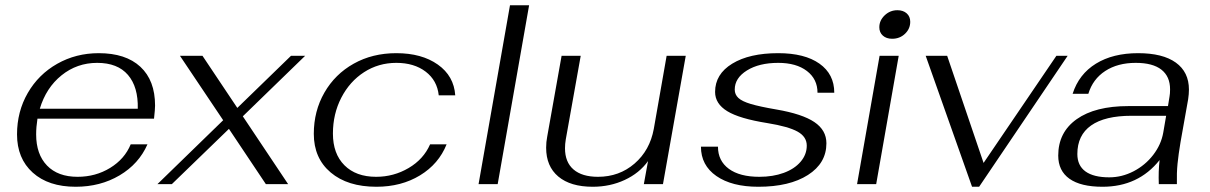

<svg xmlns="http://www.w3.org/2000/svg" viewBox="-20 -703 4620 733"><path d="M572 -300Q572 -286 568 -250H123Q118 -218 118 -190Q118 -114 159.5 -71Q201 -28 276 -28Q345 -28 400.5 -62Q456 -96 479 -152H543Q510 -77 436.5 -33.5Q363 10 269 10Q165 10 105 -44Q45 -98 45 -190Q45 -277 86 -348Q127 -419 198.5 -459.5Q270 -500 357 -500Q460 -500 516 -448Q572 -396 572 -300ZM506 -288Q508 -371 468.5 -417Q429 -463 351 -463Q274 -463 215 -415.5Q156 -368 132 -288Z M907 -259 1080 0H995L854 -211L636 0H581L832 -244L667 -490H753L886 -291L1091 -490H1145Z M1178 -192Q1178 -279 1218.5 -349.5Q1259 -420 1330.5 -460Q1402 -500 1493 -500Q1590 -500 1651.5 -456.5Q1713 -413 1718 -339H1655Q1649 -396 1605 -429.5Q1561 -463 1493 -463Q1425 -463 1370 -427.5Q1315 -392 1283 -330Q1251 -268 1251 -193Q1251 -116 1295 -72Q1339 -28 1416 -28Q1483 -28 1540 -61.5Q1597 -95 1622 -152H1685Q1655 -77 1583.5 -33.5Q1512 10 1417 10Q1307 10 1242.5 -44.5Q1178 -99 1178 -192Z M1927 -683H2000L1880 0H1807Z M2065 -139Q2065 -161 2069 -181L2124 -490H2197L2140 -171Q2137 -153 2137 -137Q2137 -84 2169.5 -56Q2202 -28 2263 -28Q2344 -28 2402.5 -78.5Q2461 -129 2476 -211L2525 -490H2598L2511 0H2438L2454 -88Q2421 -42 2365 -16Q2309 10 2243 10Q2158 10 2111.5 -29Q2065 -68 2065 -139Z M2656 -143H2721Q2721 -89 2762.5 -58.5Q2804 -28 2879 -28Q2931 -28 2972 -43Q3013 -58 3036.5 -85.5Q3060 -113 3060 -147Q3060 -181 3025 -200.5Q2990 -220 2910 -233Q2803 -250 2756.5 -278.5Q2710 -307 2710 -352Q2710 -420 2775.5 -460Q2841 -500 2951 -500Q3052 -500 3108.5 -460Q3165 -420 3165 -349H3101Q3101 -401 3060.5 -432Q3020 -463 2951 -463Q2878 -463 2831.5 -434Q2785 -405 2785 -361Q2785 -342 2799 -329Q2813 -316 2846.5 -306Q2880 -296 2944 -285Q3043 -268 3089 -237Q3135 -206 3135 -156Q3135 -80 3064.5 -35Q2994 10 2875 10Q2774 10 2715 -31Q2656 -72 2656 -143Z M3337 -599Q3337 -625 3357.5 -644.5Q3378 -664 3406 -664Q3428 -664 3441.5 -652Q3455 -640 3455 -620Q3455 -593 3435 -574Q3415 -555 3386 -555Q3364 -555 3350.5 -567Q3337 -579 3337 -599ZM3338 -490H3411L3325 0H3252Z M3514 -490H3596L3735 -81L4013 -490H4056L3718 10H3691Z M4020 -109Q4020 -198 4090.5 -248Q4161 -298 4288 -298H4439L4445 -335Q4447 -345 4447 -362Q4447 -411 4414 -437Q4381 -463 4316 -463Q4247 -463 4199.5 -432Q4152 -401 4135 -345H4075Q4099 -420 4164 -460Q4229 -500 4325 -500Q4419 -500 4469 -464Q4519 -428 4519 -361Q4519 -344 4516 -324L4487 -161Q4479 -113 4475.5 -78Q4472 -43 4473 0H4404Q4402 -49 4407 -92Q4326 10 4189 10Q4106 10 4063 -20.5Q4020 -51 4020 -109ZM4421 -197 4432 -261H4300Q4198 -261 4145.5 -224Q4093 -187 4093 -115Q4093 -71 4124 -48.5Q4155 -26 4215 -26Q4263 -26 4307.5 -49Q4352 -72 4382.5 -111.5Q4413 -151 4421 -197Z"/></svg>

Font: Fahkwang Light
Style: Italic
Weight: 300
Italic angle: -10°
Version: Version 1.000; ttfautohint (v1.6)